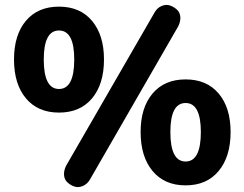

<svg xmlns="http://www.w3.org/2000/svg" viewBox="-20 -743 994 781"><path d="M705 -636 346 -13Q335 6 317 13.5Q299 21 283.5 16Q268 11 255 -0.5Q242 -12 240.5 -30.5Q239 -49 249 -69L608 -691Q619 -711 637 -718.5Q655 -726 670.5 -721Q686 -716 699 -704.5Q712 -693 713.5 -674.5Q715 -656 705 -636ZM403 -501Q403 -401 354.5 -343Q306 -285 220 -285Q134 -285 85.5 -343Q37 -401 37 -501Q37 -601 85.5 -658.5Q134 -716 220 -716Q306 -716 354.5 -658Q403 -600 403 -501ZM282 -501Q282 -619 220 -619Q158 -619 158 -501Q158 -381 220 -381Q282 -381 282 -501ZM552 -206Q552 -305 600.5 -362.5Q649 -420 735 -420Q821 -420 869.5 -362.5Q918 -305 918 -206Q918 -106 869.5 -47.5Q821 11 735 11Q649 11 600.5 -47.5Q552 -106 552 -206ZM797 -206Q797 -324 735 -324Q673 -324 673 -206Q673 -86 735 -86Q797 -86 797 -206Z"/></svg>

Font: Nunito ExtraBold
Style: Regular
Weight: 800
Designer: Vernon Adams
Foundry: Vernon Adams
Version: Version 3.602